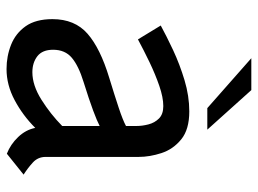

<svg xmlns="http://www.w3.org/2000/svg" viewBox="-123 -673 808 602"><g transform="rotate(90 281.0 -372.0)"><path d="M196.5 11.5Q156 11.5 120.2 -2.8Q84.5 -17 62.2 -48.5Q40 -80 40 -132.5Q40 -202.5 85.8 -242.5Q131.5 -282.5 224 -310.5Q278 -327 317.2 -340Q356.5 -353 375 -363V-397Q375 -414 370 -433.5Q365 -453 351.5 -466.5Q338 -480 312.5 -480Q285.5 -480 249.2 -467.5Q213 -455 175 -436.8Q137 -418.5 103.5 -400.5L60 -472Q93 -490 137.2 -510.8Q181.5 -531.5 231.2 -546.5Q281 -561.5 329.5 -561.5Q386 -561.5 417 -536.2Q448 -511 460 -474.2Q472 -437.5 472 -402.5V-111Q472 -87 489.5 -71Q507 -55 527.5 -42L462 10.5Q432.5 -1 409.8 -24.8Q387 -48.5 381 -78.5Q342 -39.5 294.2 -14Q246.5 11.5 196.5 11.5ZM206.5 -69.5Q247.5 -69.5 292.8 -98Q338 -126.5 375 -163V-280.5Q360 -272.5 326.5 -260Q293 -247.5 237 -230Q186.5 -214.5 161.2 -193.2Q136 -172 136 -134.5Q136 -101 156.2 -85.2Q176.5 -69.5 206.5 -69.5ZM319 -618 162.5 -756H262.5L386.5 -618Z"/></g></svg>

Font: Junction Medium
Style: Regular
Weight: 500
Designer: Caroline Hadilaksono
Foundry: Caroline Hadilaksono, Tyler Finck, The League of Moveable Type
Version: Version 2.000; ttfautohint (v1.8.3)